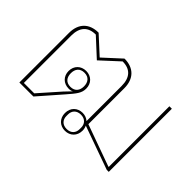

<svg xmlns="http://www.w3.org/2000/svg" viewBox="-81 -844 1153 1153"><g transform="rotate(45 495.0 -268.0)"><path d="M511 12C554 12 586 -18 586 -64C586 -77 583 -89 578 -99L855 0H872V-536H851V-21H847L583 -116V-421C583 -502 536 -548 458 -548L348 -447L238 -548C160 -548 113 -502 113 -421V0H232L358 -144C405 -198 423 -220 423 -258C423 -302 392 -333 348 -333C304 -333 273 -302 273 -258C273 -214 304 -183 348 -183C361 -183 370 -185 378 -190L337 -147L222 -17H134V-419C134 -491 169 -528 234 -528L348 -423L462 -528C527 -528 562 -491 562 -419V-131V-121C549 -133 531 -140 511 -140C468 -140 436 -110 436 -64C436 -18 468 12 511 12ZM511 -3C474 -3 455 -27 455 -57V-71C455 -101 474 -125 511 -125C548 -125 567 -101 567 -71V-57C567 -27 548 -3 511 -3ZM348 -198C310 -198 292 -223 292 -258C292 -293 310 -318 348 -318C386 -318 404 -293 404 -258C404 -223 386 -198 348 -198Z"/></g></svg>

Font: IBM Plex Thai Looped Thin
Style: Regular
Weight: 100
Designer: Mike Abbink, Paul van der Laan, Pieter van Rosmalen, Ben Mitchell, Mark Frömberg
Foundry: Bold Monday
Version: Version 1.0